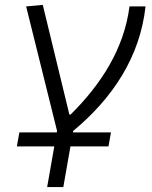

<svg xmlns="http://www.w3.org/2000/svg" viewBox="-20 -544 626 789"><path d="M49.3 57.6H203.1L173.8 224.6H240.2L269.5 57.6H425.8L436 0H279.8L280.8 -5.9C443.8 -141.6 555.2 -310.1 578.1 -517.6H512.2C489.7 -343.3 395.5 -197.3 270 -73.2H265.1L155.8 -523.9L87.4 -517.6L214.4 -6.3L213.4 0H59.6Z"/></svg>

Font: Cascadia Mono PL Light
Style: Italic
Weight: 300
Italic angle: -10°
Monospace: yes
Designer: Aaron Bell
Foundry: Saja Typeworks
Version: Version 2404.023